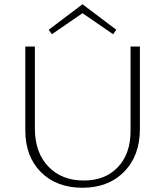

<svg xmlns="http://www.w3.org/2000/svg" viewBox="-20 -877 777 903"><path d="M368 -815 224 -716 209 -737 368 -857 527 -737 512 -716ZM594 -658H638V-271Q638 -145 564 -69.5Q490 6 368 6Q246 6 172.5 -67.5Q99 -141 99 -264V-658H144V-274Q144 -160 207 -94Q270 -28 374 -28Q475 -28 534.5 -91Q594 -154 594 -261Z"/></svg>

Font: EauTestInfant Light
Style: Regular
Weight: 300
Designer: Christian Thalmann (Catharsis Fonts)
Version: Version 0.001;PS 000.001;hotconv 1.0.88;makeotf.lib2.5.64775